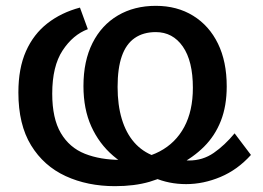

<svg xmlns="http://www.w3.org/2000/svg" viewBox="-20 -620 900 658"><path d="M374 18Q280 18 205 -16.5Q130 -51 86.5 -122Q43 -193 43 -303Q43 -386 69 -444.5Q95 -503 142.5 -540Q190 -577 254 -594L281 -520Q230 -501 194.5 -447Q159 -393 159 -299Q159 -214 188.5 -164Q218 -114 271 -93Q324 -72 395 -72Q472 -72 527 -101Q582 -130 611.5 -185Q641 -240 641 -319Q641 -411 606.5 -460.5Q572 -510 514 -510Q471 -510 441.5 -489.5Q412 -469 397.5 -427.5Q383 -386 383 -322Q383 -260 397.5 -212Q412 -164 440 -132Q468 -100 509 -85L479 -21Q416 -45 368 -86Q320 -127 293 -186.5Q266 -246 266 -325Q266 -411 297 -472.5Q328 -534 384 -567Q440 -600 514 -600Q587 -600 642 -566Q697 -532 727 -470.5Q757 -409 757 -324Q757 -257 737 -206Q717 -155 679.5 -117.5Q642 -80 589 -53L586 -40Q544 -12 492.5 3Q441 18 374 18ZM618 11Q559 11 508 -11L548 -87Q569 -79 589.5 -74.5Q610 -70 628 -70Q675 -70 712.5 -96Q750 -122 784 -163L840 -89Q794 -38 735.5 -13.5Q677 11 618 11Z"/></svg>

Font: Podkova
Style: Bold
Weight: 700
Designer: Ilya Yudin
Foundry: Cyreal (www.cyreal.org)
Version: Version 2.102; ttfautohint (v1.8.1.43-b0c9)